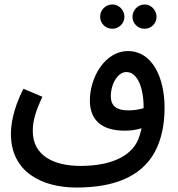

<svg xmlns="http://www.w3.org/2000/svg" viewBox="-20 -653 799 861"><path d="M484 -524C513 -524 538 -548 538 -578C538 -608 513 -633 484 -633C453 -633 429 -608 429 -578C429 -548 453 -524 484 -524ZM629 -524C658 -524 682 -548 682 -577C682 -607 658 -633 629 -633C598 -633 574 -607 574 -577C574 -548 598 -524 629 -524ZM323 188C483 188 611 144 674 29C703 -25 718 -92 718 -170C718 -307 662 -424 554 -424C451 -424 383 -307 383 -202C383 -115 436 -67 539 -67C564 -67 591 -70 615 -78C611 -60 606 -43 600 -28C570 45 482 91 341 91C221 91 127 45 127 -65C127 -111 139 -152 170 -219L85 -255C35 -157 29 -86 29 -52C29 119 169 188 323 188ZM477 -221C477 -277 508 -330 547 -330C596 -330 624 -260 624 -172V-168C602 -161 577 -158 555 -158C503 -158 477 -178 477 -221Z"/></svg>

Font: Noto Sans Arabic UI SmCn Md
Style: Regular
Weight: 500
Width: 4
Designer: Monotype Design Team, Nadine Chahine and Nizar Qandah
Foundry: Monotype Imaging Inc.
Version: Version 2.010